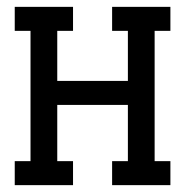

<svg xmlns="http://www.w3.org/2000/svg" viewBox="-20 -540 540 560"><path d="M23 0V-70H69V-450H23V-520H193V-450H147V-304H353V-450H307V-520H477V-450H431V-70H477V0H307V-70H353V-234H147V-70H193V0Z"/></svg>

Font: Iosevka Curly Slab
Style: Regular
Weight: 400
Monospace: yes
Designer: Belleve Invis
Foundry: Belleve Invis
Version: Version 22.1.2; ttfautohint (v1.8.4)